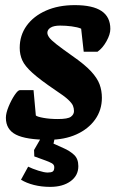

<svg xmlns="http://www.w3.org/2000/svg" viewBox="-20 -534 460 750"><path d="M170 12Q82 12 42.5 -8Q3 -28 3 -74Q3 -92 13.5 -117.5Q24 -143 37 -162.5Q50 -182 58 -182H111L120 -83Q125 -78 150 -73.5Q175 -69 206 -69Q245 -69 257 -78Q269 -87 269 -100Q269 -111 265 -121Q261 -131 246 -145Q231 -159 196 -182Q137 -222 107 -249Q77 -276 67 -298.5Q57 -321 57 -347Q57 -396 84 -433.5Q111 -471 159.5 -492.5Q208 -514 272 -514Q342 -514 376.5 -491Q411 -468 411 -421Q411 -400 396 -373Q381 -346 361 -332H307L297 -422Q283 -428 260 -431Q237 -434 215 -434Q190 -434 177.5 -426Q165 -418 165 -406Q165 -398 172 -388Q179 -378 200 -361.5Q221 -345 262 -316Q311 -282 335.5 -255.5Q360 -229 369 -204.5Q378 -180 378 -152Q378 -104 351.5 -67Q325 -30 278.5 -9Q232 12 170 12ZM176 196Q142 196 112.5 188.5Q83 181 62 168L90 117Q106 125 129.5 132.5Q153 140 166 140Q180 140 186 136Q192 132 192 119Q192 109 182 103.5Q172 98 158 93L114 77L113 52L143 0H195L189 27L229 45Q252 55 269 70.5Q286 86 286 115Q286 152 255.5 174Q225 196 176 196Z"/></svg>

Font: Faustina ExtraBold
Style: Italic
Weight: 800
Italic angle: -8°
Designer: Alfonso Garcia
Foundry: http://www.omnibus-type.com
Version: Version 1.200